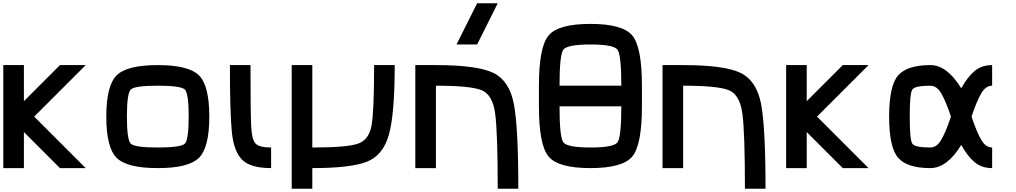

<svg xmlns="http://www.w3.org/2000/svg" viewBox="-20 -1020 6165 1165"><path d="M125 -625V-406.2L343.8 -625H500L187.5 -312.5L500 0H343.8L125 -218.8V0H0V-625Z M1125 -312.5Q1125 -453.1 1101.6 -476.6Q1078.1 -500 937.5 -500Q796.9 -500 773.4 -476.6Q750 -453.1 750 -312.5Q750 -171.9 773.4 -148.4Q796.9 -125 937.5 -125Q1078.1 -125 1101.6 -148.4Q1125 -171.9 1125 -312.5ZM1250 -312.5Q1250 -125 1187.5 -62.5Q1125 0 937.5 0Q750 0 687.5 -62.5Q625 -125 625 -312.5Q625 -500 687.5 -562.5Q750 -625 937.5 -625Q1125 -625 1187.5 -562.5Q1250 -500 1250 -312.5Z M1500 -625Q1500 -343.8 1503.9 -257.8Q1507.8 -171.9 1531.2 -148.4Q1554.7 -125 1625 -125V0Q1500 0 1449.2 -50.8Q1398.4 -101.6 1386.7 -218.8Q1375 -335.9 1375 -625Z M1875 -625V-125Q2085.9 -125 2152.3 -148.4Q2218.8 -171.9 2234.4 -257.8Q2250 -343.8 2250 -625H2375Q2375 -328.1 2339.8 -203.1Q2304.7 -78.1 2207 -39.1Q2109.4 0 1875 0V125H1750V-625Z M2625 0H2500V-625H2625Q2875 -625 2972.7 -578.1Q3070.3 -531.2 3097.7 -390.6Q3125 -250 3125 125H3000Q3000 -218.8 2984.4 -332Q2968.8 -445.3 2902.3 -472.7Q2835.9 -500 2625 -500ZM2875 -750H2750L2875 -1000H3000Z M3562.5 -875Q3757.8 -875 3816.4 -804.7Q3875 -734.4 3875 -500V-375Q3875 -140.6 3816.4 -70.3Q3757.8 0 3562.5 0Q3367.2 0 3308.6 -70.3Q3250 -140.6 3250 -375V-500Q3250 -734.4 3308.6 -804.7Q3367.2 -875 3562.5 -875ZM3375 -375Q3375 -187.5 3398.4 -156.2Q3421.9 -125 3562.5 -125Q3703.1 -125 3726.6 -156.2Q3750 -187.5 3750 -375ZM3562.5 -750Q3421.9 -750 3398.4 -718.8Q3375 -687.5 3375 -500H3750Q3750 -687.5 3726.6 -718.8Q3703.1 -750 3562.5 -750Z M4125 0H4000V-625H4125Q4375 -625 4472.7 -578.1Q4570.3 -531.2 4597.7 -390.6Q4625 -250 4625 125H4500Q4500 -218.8 4484.4 -332Q4468.8 -445.3 4402.3 -472.7Q4335.9 -500 4125 -500Z M4875 -625V-406.2L5093.8 -625H5250L4937.5 -312.5L5250 0H5093.8L4875 -218.8V0H4750V-625Z M6000 -125V0Q5937.5 0 5894.5 -35.2Q5851.6 -70.3 5812.5 -140.6Q5726.6 0 5625 0Q5484.4 0 5429.7 -62.5Q5375 -125 5375 -312.5Q5375 -500 5429.7 -562.5Q5484.4 -625 5625 -625Q5726.6 -625 5812.5 -484.4Q5851.6 -554.7 5894.5 -589.8Q5937.5 -625 6000 -625V-500Q5960.9 -500 5933.6 -453.1Q5906.2 -406.2 5875 -312.5Q5906.2 -218.8 5933.6 -171.9Q5960.9 -125 6000 -125ZM5625 -500Q5531.2 -500 5515.6 -476.6Q5500 -453.1 5500 -312.5Q5500 -171.9 5515.6 -148.4Q5531.2 -125 5625 -125Q5664.1 -125 5691.4 -171.9Q5718.8 -218.8 5750 -312.5Q5718.8 -406.2 5691.4 -453.1Q5664.1 -500 5625 -500Z"/></svg>

Font: CraftyPE
Style: Regular
Weight: 400
Designer: Erek Butcher
Foundry: Haunted Coop
Version: Version 0.018;April 4, 2024;FontCreator 15.0.0.2962 64-bit